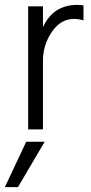

<svg xmlns="http://www.w3.org/2000/svg" viewBox="-40 -533 374 791"><path d="M-20 238H34L144 51H68ZM137 -507H76V0H137V-283C137 -326.3 149.2 -365.8 173.5 -401.5C197.8 -437.2 228 -455 264 -455C277.3 -455 290.7 -453 304 -449V-511C292 -512.3 283.7 -513 279 -513C212.3 -513 165 -482.3 137 -421Z"/></svg>

Font: Hind Light
Style: Regular
Weight: 300
Designer: Manushi Parikh, Satya Rajpurohit
Foundry: Indian Type Foundry
Version: Version 1.201;PS 1.0;hotconv 1.0.78;makeotf.lib2.5.61930; tt